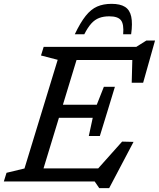

<svg xmlns="http://www.w3.org/2000/svg" viewBox="-40 -945 828 1000"><path d="M260.5 -633.5 173.5 -656 187.5 -701H379.5L166 0H-20L-6 -45L87.5 -67.5ZM650 -665 671.5 -632.5H300L322.5 -701H670L722.5 -734H767.5L705.5 -514H646ZM477 35 453 0H108L130.5 -68H497L442.5 -35.5L596 -207.5L655.5 -206L528.5 35ZM480 -236.5H422.5L443 -331.5H209L230.5 -399.5H464L501 -493H558.5L519.5 -365ZM529 -860Q499.5 -860 476.8 -851.5Q454 -843 435.5 -822.5Q417 -802 399 -766.5H349.5Q378.5 -827.5 406.2 -862.2Q434 -897 466.2 -911Q498.5 -925 541 -925Q586 -925 611 -909.2Q636 -893.5 643.5 -858.5Q651 -823.5 643 -766.5H601.5Q606 -819.5 589.8 -839.8Q573.5 -860 529 -860Z"/></svg>

Font: Newsreader 8pt
Style: Italic
Weight: 400
Italic angle: -17°
Version: Version 1.003